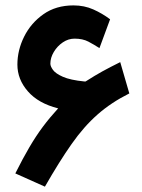

<svg xmlns="http://www.w3.org/2000/svg" viewBox="-20 -677 533 722"><path d="M260.3 -531.7Q236.8 -531.7 216.1 -517.6Q195.3 -503.4 182.4 -481.7Q169.4 -460 169.4 -437.5Q169.4 -427.7 179.2 -414.1Q189 -400.4 216.6 -388.2Q244.1 -376 297.4 -370.6Q298.3 -370.6 299.6 -370.6Q300.8 -370.6 301.8 -370.6Q336.9 -393.1 365.2 -408.7Q393.6 -424.3 432.1 -443.4L466.3 -325.7Q397.9 -291.5 346.7 -246.3Q295.4 -201.2 249.3 -135.5Q203.1 -69.8 148.9 24.9L37.6 -24.9Q65.9 -81.5 90.6 -123.5Q115.2 -165.5 141.1 -200.2Q167 -234.9 198.7 -269.5Q124.5 -288.1 85 -333.3Q45.4 -378.4 45.4 -434.1Q45.4 -488.3 70.8 -539.3Q96.2 -590.3 143.3 -623.5Q190.4 -656.7 256.3 -656.7Q296.9 -656.7 330.8 -641.6Q364.7 -626.5 394 -604.5L354 -496.1Q333.5 -509.3 312.3 -520.5Q291 -531.7 260.3 -531.7Z"/></svg>

Font: Vazir FD-WOL
Style: Bold-FD-WOL
Weight: 700
Designer: Saber Rastikerdar
Foundry: Saber Rastikerdar
Version: Version 30.1.0